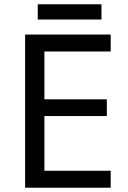

<svg xmlns="http://www.w3.org/2000/svg" viewBox="-20 -875 596 895"><path d="M496 0H97V-714H496V-635H187V-412H478V-334H187V-79H496ZM453 -855V-784H156V-855Z"/></svg>

Font: Noto Sans Javanese
Style: Regular
Weight: 400
Designer: Monotype Design Team
Foundry: Monotype Imaging Inc.
Version: Version 2.004